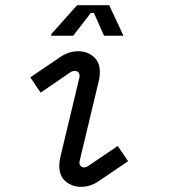

<svg xmlns="http://www.w3.org/2000/svg" viewBox="-20 -708 652 742"><path d="M293 14Q259 14 234 -6.5Q209 -27 209 -68Q209 -84 213 -100L287 -409Q289 -419 284.5 -426.5Q280 -434 269 -434Q261 -434 254 -430L137 -350L97 -409L215 -489Q247 -510 282 -510Q316 -510 341 -489.5Q366 -469 366 -428Q366 -412 362 -396L288 -87Q285 -75 290.5 -68Q296 -61 305 -61Q312 -61 320 -66L435 -144L475 -85L360 -7Q329 14 293 14ZM178 -570V-576L278 -688H402L457 -570H382L343 -658H331L263 -570Z"/></svg>

Font: Space Mono
Style: Italic
Weight: 400
Italic angle: -12°
Monospace: yes
Designer: Colophon Foundry + Benjamin Critton
Foundry: Colophon Foundry & Benjamin Critton
Version: Version 1.003; ttfautohint (v1.8.4.7-5d5b)